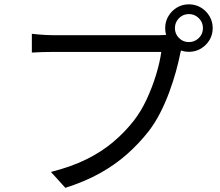

<svg xmlns="http://www.w3.org/2000/svg" viewBox="-20 -851 1040 906"><path d="M805.4 -718.2Q805.4 -690.7 824.6 -671.6Q843.8 -652.4 871.2 -652.4Q898.7 -652.4 918.2 -671.6Q937.7 -690.7 937.7 -718.2Q937.7 -745.7 918.2 -765.2Q898.7 -784.6 871.2 -784.6Q843.8 -784.6 824.6 -765.2Q805.4 -745.7 805.4 -718.2ZM759.4 -718.2Q759.4 -749.2 774.6 -774.7Q789.8 -800.3 815 -815.5Q840.3 -830.6 871.2 -830.6Q902.2 -830.6 927.8 -815.5Q953.3 -800.3 968.5 -774.7Q983.7 -749.2 983.7 -718.2Q983.7 -687.3 968.5 -662Q953.3 -636.8 927.8 -621.6Q902.2 -606.4 871.2 -606.4Q840.3 -606.4 815 -621.6Q789.8 -636.8 774.6 -662Q759.4 -687.3 759.4 -718.2ZM846.2 -651.1Q841.2 -640.6 837.8 -628.4Q834.3 -616.2 831.1 -601Q823.4 -561.7 810.3 -513.9Q797.1 -466 778.5 -415.7Q759.9 -365.4 735.7 -318.1Q711.5 -270.8 682 -232.3Q636.4 -174.1 580 -124Q523.7 -73.8 451.9 -33.8Q380 6.3 288.4 35.3L220.4 -39.6Q317.8 -64.4 389.3 -100Q460.7 -135.6 514.6 -181.3Q568.6 -227.1 610.4 -280.3Q646 -325.8 672.6 -383.4Q699.2 -441 716.9 -499.6Q734.5 -558.1 741.1 -606Q726.7 -606 687.8 -606Q648.9 -606 596.1 -606Q543.2 -606 485.4 -606Q427.6 -606 374.8 -606Q321.9 -606 283 -606Q244 -606 229.8 -606Q200.1 -606 174.9 -605.1Q149.6 -604.3 130.3 -602.9V-691.5Q144.4 -690.1 161.1 -688.4Q177.8 -686.7 196.1 -685.9Q214.4 -685 230.4 -685Q242.3 -685 273 -685Q303.7 -685 346.3 -685Q388.9 -685 437.3 -685Q485.6 -685 533.4 -685Q581.3 -685 622.8 -685Q664.3 -685 693.4 -685Q722.4 -685 731.8 -685Q743.3 -685 757.4 -685.9Q771.5 -686.7 785.3 -690.3Z"/></svg>

Font: Noto Sans TC Thin
Style: Regular
Weight: 100
Designer: Ryoko NISHIZUKA 西塚涼子 (kana, bopomofo & ideographs); Paul D. Hunt (Latin, Greek & Cyrillic); Sandoll Communications 산돌커뮤니
Foundry: Adobe
Version: Version 2.004-H2;hotconv 1.0.118;makeotfexe 2.5.65603